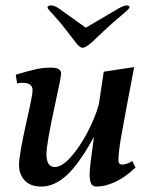

<svg xmlns="http://www.w3.org/2000/svg" viewBox="-20 -677 545 707"><path d="M50 -70Q50 -107 80 -240Q100 -327 100 -345Q100 -372 63 -372Q51 -372 43 -370L38 -402Q85 -416 112 -422Q139 -428 169 -428Q205 -428 205 -406Q205 -394 184 -298Q167 -220 159 -174Q151 -128 151 -109Q151 -88 158 -75Q165 -62 182 -62Q208 -62 241 -99Q274 -136 302.5 -190.5Q331 -245 344 -293L362 -413L474 -430Q439 -247 427.5 -181.5Q416 -116 416 -88Q416 -71 429 -71Q447 -71 467 -84L479 -60Q440 -23 403 -6.5Q366 10 337 10Q321 10 315.5 -1Q310 -12 310 -36Q310 -60 326 -173Q271 -73 225.5 -31.5Q180 10 132 10Q92 10 71 -12.5Q50 -35 50 -70ZM257 -523 220 -571Q201 -596 174 -625Q155 -645 155 -649Q155 -657 169 -657Q181 -657 198 -645L296 -575L415 -645Q436 -657 446 -657Q457 -657 457 -650Q457 -645 428 -621Q390 -589 371 -571L320 -523Q297 -502 285 -501Q273 -501 257 -523Z"/></svg>

Font: Unna Medium
Style: Italic
Weight: 500
Italic angle: -8.05°
Designer: Jorge de Buen Unna
Foundry: Omnibus-Type
Version: Version 2.008